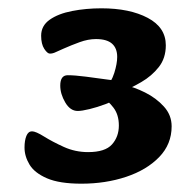

<svg xmlns="http://www.w3.org/2000/svg" viewBox="-20 -716 437 462"><path d="M271 -494 277 -512Q302 -507 329 -493.5Q356 -480 374.5 -459.5Q393 -439 393 -412Q393 -369 363 -338Q333 -307 283.5 -290.5Q234 -274 176 -274Q123 -274 93 -287Q63 -300 51 -320Q39 -340 39 -361Q39 -378 43.5 -389Q48 -400 57 -400Q66 -400 86 -387.5Q106 -375 133.5 -362.5Q161 -350 192 -350Q233 -350 249.5 -368.5Q266 -387 266 -414Q266 -440 253 -457Q240 -474 226 -481H268Q254 -473 234 -465.5Q214 -458 195.5 -453.5Q177 -449 167 -449Q149 -449 137 -469.5Q125 -490 125 -510Q125 -535 143 -535Q160 -535 187 -531.5Q214 -528 239 -524.5Q264 -521 274 -520L234 -507Q248 -518 255 -540.5Q262 -563 262 -579Q262 -600 249.5 -611Q237 -622 211 -622Q192 -622 171.5 -614.5Q151 -607 133 -599Q121 -594 114 -590.5Q107 -587 100 -587Q94 -587 86.5 -598.5Q79 -610 79 -630Q79 -654 99.5 -668.5Q120 -683 153.5 -689.5Q187 -696 224 -696Q292 -696 335.5 -673Q379 -650 379 -607Q379 -576 362 -554.5Q345 -533 320 -518.5Q295 -504 271 -494Z"/></svg>

Font: Alkatra
Style: Bold
Weight: 700
Designer: Suman Bhandary
Version: Version 1.100;gftools[0.9.22]